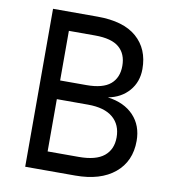

<svg xmlns="http://www.w3.org/2000/svg" viewBox="-80 -780 761 850"><g transform="rotate(10 300.0 -355.0)"><path d="M90 0V-710H290Q407 -710 466.5 -658Q526 -606 526 -516Q526 -458 491 -417.5Q456 -377 397 -366Q472 -356 514 -311.5Q556 -267 556 -198Q556 -106 492 -53Q428 0 315 0ZM176 -403H294Q368 -403 402 -432Q436 -461 436 -514Q436 -568 402 -597Q368 -626 294 -626H176ZM176 -84H316Q393 -84 429.5 -114Q466 -144 466 -198Q466 -255 428 -287Q390 -319 316 -319H176Z"/></g></svg>

Font: Geist Mono
Style: Regular
Weight: 400
Monospace: yes
Designer: Basement.studio, Andrés Briganti, Mateo Zaragoza
Foundry: Basement.studio, Vercel, Andrés Briganti, Guido Ferreyra, Mateo Zaragoza
Version: Version 1.500; ttfautohint (v1.8.4.7-5d5b)